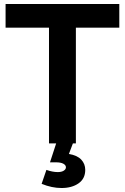

<svg xmlns="http://www.w3.org/2000/svg" viewBox="-20 -720 628 964"><path d="M346 0 326 53Q368 60 388 81.5Q408 103 408 133Q408 177 374.5 200.5Q341 224 289 224Q240 224 189 203L213 133Q244 144 270 144Q289 144 300 137Q311 130 311 120Q311 109 298 102Q285 95 261 95H231L262 0H226V-581H8V-700H579V-581H361V0Z"/></svg>

Font: Gontserrat Medium
Style: Regular
Weight: 500
Designer: Julieta Ulanovsky
Foundry: Julieta Ulanovsky
Version: Version 6.001